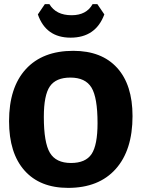

<svg xmlns="http://www.w3.org/2000/svg" viewBox="-20 -902 687 933"><path d="M453 -882 487 -832Q445 -719 323 -719Q203 -719 164 -832L198 -882H220Q252 -828 328 -828Q400 -828 430 -882ZM336 -655Q474 -655 549 -572.5Q624 -490 624 -338Q624 -172 542 -80.5Q460 11 311 11Q174 11 99 -73.5Q24 -158 24 -313Q24 -477 105.5 -566Q187 -655 336 -655ZM322 -525Q252 -525 222.5 -482.5Q193 -440 193 -334Q193 -209 222.5 -159.5Q252 -110 325 -110Q396 -110 425 -153.5Q454 -197 454 -304Q454 -428 424.5 -476.5Q395 -525 322 -525Z"/></svg>

Font: Alegreya Sans SC ExtraBold
Style: Regular
Weight: 800
Designer: Juan Pablo del Peral
Foundry: Huerta Tipografica
Version: Version 2.007